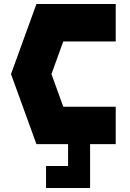

<svg xmlns="http://www.w3.org/2000/svg" viewBox="-20 -720 648 959"><path d="M35 -350 162 -700H558V-513H296L237 -350L296 -187H558V0H430V219H210V109H320V0H162Z"/></svg>

Font: Clickuper
Style: Bold
Weight: 700
Designer: Denis Ignatov
Foundry: Denis Ignatov
Version: Version 1.10 April 16, 2021